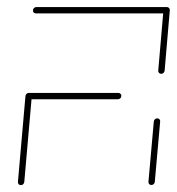

<svg xmlns="http://www.w3.org/2000/svg" viewBox="-20 -539 514 559"><path d="M72.6 -259.3 50.7 -9.3Q50.4 -5.6 47.6 -2.8Q44.8 0 40.7 0Q37 0 34.4 -2.6Q31.9 -5.2 32.2 -9.3L54.1 -259.3ZM333.3 -260Q333.3 -255.9 330.4 -253Q327.4 -250 323.3 -250H62.6Q58.9 -250 56.5 -252.4Q54.1 -254.8 54.1 -258.5Q54.1 -262.6 57 -265.6Q60 -268.5 64.1 -268.5H324.8Q328.1 -268.5 330.7 -266.1Q333.3 -263.7 333.3 -260ZM420.7 -0.4Q417 -0.4 414.4 -3Q411.9 -5.6 412.2 -9.6L427.8 -185.2Q428.1 -188.9 430.9 -191.7Q433.7 -194.4 437.8 -194.4Q441.5 -194.4 444.1 -191.9Q446.7 -189.3 446.3 -185.2L430.7 -9.6Q430.4 -5.9 427.6 -3.1Q424.8 -0.4 420.7 -0.4ZM75.9 -508.5Q75.9 -512.6 78.9 -515.6Q81.9 -518.5 85.9 -518.5H466.3L464.8 -500H84.4Q80.7 -500 78.3 -502.4Q75.9 -504.8 75.9 -508.5ZM449.3 -324.1Q445.6 -324.1 443 -326.7Q440.4 -329.3 440.7 -333.3L455.9 -509.3Q456.3 -513 459.3 -515.7Q462.2 -518.5 465.9 -518.5Q469.6 -518.5 472.2 -515.7Q474.8 -513 474.4 -509.3L459.3 -333.3Q458.9 -329.6 456.1 -326.9Q453.3 -324.1 449.3 -324.1Z"/></svg>

Font: 26F Galaxy Sans Hairline
Style: Italic
Weight: 50
Italic angle: -5°
Designer: C₂₉H₂₅N₃O₅
Version: Version 1.200